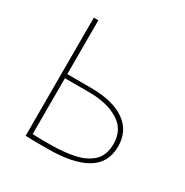

<svg xmlns="http://www.w3.org/2000/svg" viewBox="-127 -625 707 732"><g transform="rotate(30 226.0 -259.5)"><path d="M180 1Q149 1 125 1Q101 1 81 0V-520H101V-283H204Q302 -283 354.5 -246Q407 -209 407 -141Q407 -68 348.5 -33.5Q290 1 180 1ZM182 -18Q235 -18 282 -27.5Q329 -37 358 -63.5Q387 -90 387 -141Q387 -203 337 -234Q287 -265 208 -265H101V-19Q119 -18 139.5 -18Q160 -18 182 -18Z"/></g></svg>

Font: Murecho Thin
Style: Regular
Weight: 100
Designer: Neil Summerour
Foundry: Positype
Version: Version 1.010